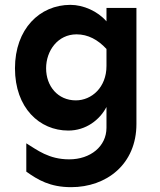

<svg xmlns="http://www.w3.org/2000/svg" viewBox="-20 -526 661 795"><path d="M296.9 -383.8C344.7 -383.8 385.7 -361.3 420.9 -323.2V-252.9C420.9 -164.1 359.4 -110.4 293.9 -110.4C219.7 -110.4 170.9 -168.9 170.9 -243.2C170.9 -316.4 219.7 -383.8 296.9 -383.8ZM271.5 -505.9C144.5 -505.9 42 -406.2 42 -243.2C42 -79.1 143.6 14.6 262.7 14.6C335.9 14.6 392.6 -29.3 420.9 -83V2.9C420.9 80.1 354.5 133.8 266.6 133.8C181.6 133.8 133.8 94.7 88.9 67.4V184.6C136.7 218.8 187.5 249 274.4 249C420.9 249 544.9 154.3 544.9 -12.7V-493.2H420.9V-437.5C384.8 -479.5 325.2 -505.9 271.5 -505.9Z"/></svg>

Font: Sen-gleads
Style: Bold
Weight: 700
Designer: Kosal Sen, Philatype
Foundry: Philatype
Version: Version 1.004; ttfautohint (v1.8.3)